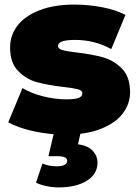

<svg xmlns="http://www.w3.org/2000/svg" viewBox="-20 -577 605 837"><path d="M126 -5C171.3 5 217.3 10 264 10C324.7 10 376.3 1.7 419 -15C461.7 -31.7 493.7 -54 515 -82C536.3 -110 547 -141 547 -175C547 -219.7 535.2 -254 511.5 -278C487.8 -302 460.5 -318.3 429.5 -327C398.5 -335.7 360.7 -342.7 316 -348C287.3 -351.3 266.3 -354.8 253 -358.5C239.7 -362.2 233 -368.3 233 -377C233 -394.3 257.7 -403 307 -403C364.3 -403 417 -389.7 465 -363L527 -512C499 -526.7 465.2 -537.8 425.5 -545.5C385.8 -553.2 345.3 -557 304 -557C244.7 -557 193.8 -548.7 151.5 -532C109.2 -515.3 77.3 -493 56 -465C34.7 -437 24 -405.3 24 -370C24 -325.3 35.8 -291 59.5 -267C83.2 -243 110.7 -226.8 142 -218.5C173.3 -210.2 211.3 -203.3 256 -198C285.3 -194.7 306.5 -191.3 319.5 -188C332.5 -184.7 339 -178.7 339 -170C339 -161.3 333.8 -154.8 323.5 -150.5C313.2 -146.2 295 -144 269 -144C236.3 -144 202.7 -148.3 168 -157C133.3 -165.7 103.3 -177.7 78 -193L16 -44C44 -28 80.7 -15 126 -5ZM181 234C199.7 238 217.7 240 235 240C286.3 240 327.5 230.3 358.5 211C389.5 191.7 405 165.3 405 132C405 112.7 398.2 95.5 384.5 80.5C370.8 65.5 349.3 56 320 52L334 -10H218L191 104H232C259.3 104 273 110.7 273 124C273 140 257 148 225 148C205 148 185 144 165 136L137 219C147.7 225 162.3 230 181 234Z"/></svg>

Font: Montserrat Custom Black
Style: Regular
Weight: 900
Designer: Julieta Ulanovsky
Foundry: Julieta Ulanovsky
Version: Version 7.200